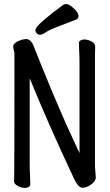

<svg xmlns="http://www.w3.org/2000/svg" viewBox="-20 -906 540 944"><path d="M161 -773Q182 -802 292 -883Q296 -886 306 -886Q316 -886 332 -874Q366 -848 366 -826Q366 -816 355 -810Q310 -792 267 -776Q224 -760 205.5 -747.5Q187 -735 177 -735Q167 -735 160.5 -742.5Q154 -750 154 -757Q154 -764 161 -773ZM102 18Q86 18 67.5 8.5Q49 -1 49 -17Q49 -29 50 -55Q51 -81 51 -641Q51 -649 48 -658.5Q45 -668 45 -680V-681V-682Q50 -695 71 -704.5Q92 -714 111 -714H112Q134 -709 144 -683Q235 -453 310 -285L371 -153V-589Q371 -631 369 -659Q369 -659 368 -695Q368 -703 376.5 -707.5Q385 -712 395 -712Q411 -712 429.5 -702.5Q448 -693 448 -677Q448 -665 447 -639V-88L451 -33Q451 -16 429 0.5Q407 17 385 17Q375 17 364 5Q353 -7 341 -34Q223 -284 126 -521V-105Q126 -74 127.5 -45Q129 -16 129 1Q129 8 121 13Q113 18 102 18Z"/></svg>

Font: Moon Stars Kai HW
Style: Bold
Weight: 700
Designer: GuiWonder
Version: Version 1.101